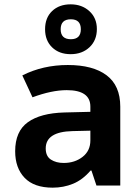

<svg xmlns="http://www.w3.org/2000/svg" viewBox="-20 -856 640 886"><path d="M427 -722Q427 -773 392.5 -804.5Q358 -836 306 -836Q253 -836 220.5 -805Q188 -774 188 -721Q188 -669 220.5 -637.5Q253 -606 306 -606Q359 -606 393 -638Q427 -670 427 -722ZM260 -721Q260 -767 307 -767Q353 -767 353 -721Q353 -675 307 -675Q260 -675 260 -721ZM191 -171Q191 -248 314 -251L397 -253V-208Q397 -160 361 -132Q325 -104 274 -104Q239 -104 215 -119.5Q191 -135 191 -171ZM398 -69H402L425 0H535V-364Q535 -461 472 -508.5Q409 -556 293 -556Q178 -556 83 -508L130 -407Q219 -440 288 -440Q397 -440 397 -364V-340L277 -337Q167 -334 108.5 -292Q50 -250 50 -158Q50 -81 93.5 -35.5Q137 10 223 10Q273 10 317 -8Q361 -26 398 -69Z"/></svg>

Font: Noto Sans Mono UI
Style: Bold
Weight: 700
Designer: Monotype Design team
Foundry: Monotype Imaging Inc.
Version: 1.000